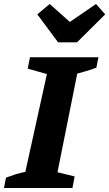

<svg xmlns="http://www.w3.org/2000/svg" viewBox="-48 -942 547 962"><path d="M-28 0 -18 -52Q6 -61 30 -68.5Q54 -76 79 -81L187 -571L91 -598L102 -655H445L435 -603Q408 -593 384.5 -586Q361 -579 339 -573L240 -79L326 -58L315 0ZM243 -730 139 -870 201 -922 302 -832 433 -922 479 -870 338 -730Z"/></svg>

Font: Piazzolla SC
Style: Bold Italic
Weight: 700
Italic angle: -11.3°
Designer: Juan Pablo del Peral
Foundry: Huerta Tipografica
Version: Version 1.330